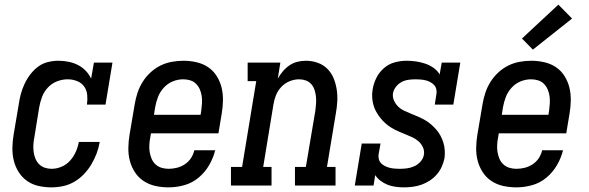

<svg xmlns="http://www.w3.org/2000/svg" viewBox="-20 -800 2540 828"><path d="M202 8Q174 8 146.5 2Q119 -4 97 -19.5Q75 -35 60.5 -58Q46 -81 39.5 -107.5Q33 -134 33.5 -163Q34 -192 39 -221L61 -351Q64 -373 70 -395Q76 -417 86 -438.5Q96 -460 111 -479.5Q126 -499 145 -513Q164 -527 187 -532.5Q210 -538 232 -538Q255 -538 276.5 -533.5Q298 -529 316.5 -519.5Q335 -510 349.5 -495Q364 -480 373 -461L385 -530H465L435 -349H355Q358 -370 356 -391Q354 -412 342.5 -427.5Q331 -443 312 -450.5Q293 -458 272 -458Q249 -458 226.5 -449.5Q204 -441 187 -423Q170 -405 161.5 -382.5Q153 -360 149 -337L128 -207Q125 -192 124 -176.5Q123 -161 125 -145.5Q127 -130 132.5 -116.5Q138 -103 148 -92.5Q158 -82 172.5 -77Q187 -72 202 -72Q224 -72 245.5 -81Q267 -90 282.5 -107.5Q298 -125 307 -145.5Q316 -166 320 -188H410Q406 -163 397 -139Q388 -115 374.5 -92Q361 -69 342.5 -49.5Q324 -30 301 -16.5Q278 -3 252.5 2.5Q227 8 202 8Z M707 8Q678 8 650.5 2Q623 -4 600 -19Q577 -34 562 -57Q547 -80 540 -106.5Q533 -133 533.5 -162.5Q534 -192 539 -221L561 -351Q565 -375 573 -399.5Q581 -424 595 -446.5Q609 -469 629 -487.5Q649 -506 672.5 -517.5Q696 -529 721.5 -533.5Q747 -538 772 -538Q800 -538 828 -531.5Q856 -525 878 -510Q900 -495 914.5 -472Q929 -449 935.5 -422.5Q942 -396 941.5 -367Q941 -338 936 -309L922 -225H631L628 -207Q625 -192 624 -176Q623 -160 625.5 -144.5Q628 -129 634 -115Q640 -101 651 -91Q662 -81 676.5 -76.5Q691 -72 707 -72Q725 -72 743 -76.5Q761 -81 777 -91.5Q793 -102 803.5 -118Q814 -134 818 -152H908Q900 -119 882 -88Q864 -57 836.5 -34Q809 -11 775 -1.5Q741 8 707 8ZM644 -305H845L848 -323Q850 -338 851 -354Q852 -370 850 -385Q848 -400 842 -414Q836 -428 825.5 -438.5Q815 -449 800.5 -453.5Q786 -458 770 -458Q770 -458 770 -458Q770 -458 770 -458Q747 -458 725 -449Q703 -440 686.5 -422Q670 -404 661.5 -382Q653 -360 649 -337Z M976 0V-80H1024L1085 -450H1048V-530H1189L1178 -461Q1187 -477 1199.5 -492Q1212 -507 1228 -518Q1244 -529 1262.5 -533.5Q1281 -538 1299 -538Q1325 -538 1349.5 -529.5Q1374 -521 1391.5 -503.5Q1409 -486 1418.5 -463Q1428 -440 1432 -414.5Q1436 -389 1434.5 -362.5Q1433 -336 1428 -309L1390 -80H1427V0H1252V-80H1299L1340 -323Q1342 -338 1343 -353.5Q1344 -369 1342.5 -383.5Q1341 -398 1336.5 -412Q1332 -426 1322.5 -437Q1313 -448 1299 -453Q1285 -458 1270 -458Q1249 -458 1228.5 -449.5Q1208 -441 1193 -425Q1178 -409 1170 -389Q1162 -369 1159 -348L1115 -80H1151V0Z M1722 8Q1704 8 1685.5 5.5Q1667 3 1651 -3.5Q1635 -10 1621 -20.5Q1607 -31 1598 -45L1591 0H1510L1540 -181H1621L1613 -136Q1611 -125 1613.5 -114.5Q1616 -104 1623 -96.5Q1630 -89 1640 -84Q1650 -79 1660 -76.5Q1670 -74 1681 -73Q1692 -72 1703 -72Q1719 -72 1735 -74Q1751 -76 1766.5 -83Q1782 -90 1793.5 -103Q1805 -116 1808 -132Q1811 -149 1804 -164.5Q1797 -180 1785 -190.5Q1773 -201 1758 -208Q1743 -215 1728 -221Q1713 -227 1698 -233.5Q1683 -240 1669 -248.5Q1655 -257 1643 -267.5Q1631 -278 1621 -290.5Q1611 -303 1603 -317Q1595 -331 1590.5 -347Q1586 -363 1585 -380Q1584 -397 1587 -414Q1591 -440 1603 -464Q1615 -488 1635.5 -506Q1656 -524 1682 -531Q1708 -538 1733 -538Q1754 -538 1774.5 -535Q1795 -532 1814 -525.5Q1833 -519 1849.5 -507.5Q1866 -496 1876 -479L1885 -530H1965L1935 -349H1855L1862 -394Q1864 -405 1861.5 -415.5Q1859 -426 1852 -433.5Q1845 -441 1835.5 -446Q1826 -451 1816 -453.5Q1806 -456 1794.5 -457Q1783 -458 1773 -458Q1758 -458 1742.5 -456Q1727 -454 1713 -447Q1699 -440 1688.5 -427Q1678 -414 1675 -399Q1672 -382 1679 -366.5Q1686 -351 1697.5 -340Q1709 -329 1724 -322Q1739 -315 1754 -309Q1769 -303 1784 -296.5Q1799 -290 1813 -282Q1827 -274 1839 -263.5Q1851 -253 1861.5 -241Q1872 -229 1879.5 -215Q1887 -201 1892 -185Q1897 -169 1898 -152Q1899 -135 1897 -118Q1893 -99 1885 -81Q1877 -63 1863.5 -47.5Q1850 -32 1833 -21Q1816 -10 1797.5 -3.5Q1779 3 1760 5.5Q1741 8 1722 8Z M2207 8Q2178 8 2150.5 2Q2123 -4 2100 -19Q2077 -34 2062 -57Q2047 -80 2040 -106.5Q2033 -133 2033.5 -162.5Q2034 -192 2039 -221L2061 -351Q2065 -375 2073 -399.5Q2081 -424 2095 -446.5Q2109 -469 2129 -487.5Q2149 -506 2172.5 -517.5Q2196 -529 2221.5 -533.5Q2247 -538 2272 -538Q2300 -538 2328 -531.5Q2356 -525 2378 -510Q2400 -495 2414.5 -472Q2429 -449 2435.5 -422.5Q2442 -396 2441.5 -367Q2441 -338 2436 -309L2422 -225H2131L2128 -207Q2125 -192 2124 -176Q2123 -160 2125.5 -144.5Q2128 -129 2134 -115Q2140 -101 2151 -91Q2162 -81 2176.5 -76.5Q2191 -72 2207 -72Q2225 -72 2243 -76.5Q2261 -81 2277 -91.5Q2293 -102 2303.5 -118Q2314 -134 2318 -152H2408Q2400 -119 2382 -88Q2364 -57 2336.5 -34Q2309 -11 2275 -1.5Q2241 8 2207 8ZM2144 -305H2345L2348 -323Q2350 -338 2351 -354Q2352 -370 2350 -385Q2348 -400 2342 -414Q2336 -428 2325.5 -438.5Q2315 -449 2300.5 -453.5Q2286 -458 2270 -458Q2270 -458 2270 -458Q2270 -458 2270 -458Q2247 -458 2225 -449Q2203 -440 2186.5 -422Q2170 -404 2161.5 -382Q2153 -360 2149 -337ZM2278 -586 2231 -634 2388 -780 2447 -720Z"/></svg>

Font: Iosevka Slab Medium Oblique
Style: Regular
Weight: 500
Italic angle: -9°
Monospace: yes
Designer: Belleve Invis
Foundry: Belleve Invis
Version: Version 11.1.1; ttfautohint (v1.8.3)